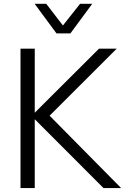

<svg xmlns="http://www.w3.org/2000/svg" viewBox="-20 -959 657 979"><path d="M338.9 -788.6 450.2 -939.5H388.2L300.8 -829.1L215.8 -939.5H156.7L268.1 -788.6ZM157.2 0V-351.1L507.8 0H597.7L232.9 -369.1L575.2 -710.9H484.9L157.2 -384.3V-710.9H84.5V0Z"/></svg>

Font: Ride Light
Style: Regular
Weight: 300
Version: Version 3.000